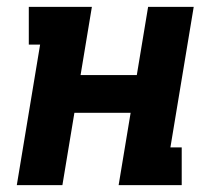

<svg xmlns="http://www.w3.org/2000/svg" viewBox="-20 -540 640 560"><path d="M29 0 97 -410H64V-520H248L215 -321H379L412 -520H545L477 -110H510V0H326L361 -211H197L162 0Z"/></svg>

Font: Iosevka HT Extrabold Extended
Style: Italic
Weight: 800
Width: 7
Italic angle: -9°
Monospace: yes
Designer: Belleve Invis
Foundry: Belleve Invis
Version: Version 32.3.0; ttfautohint (v1.8.4)